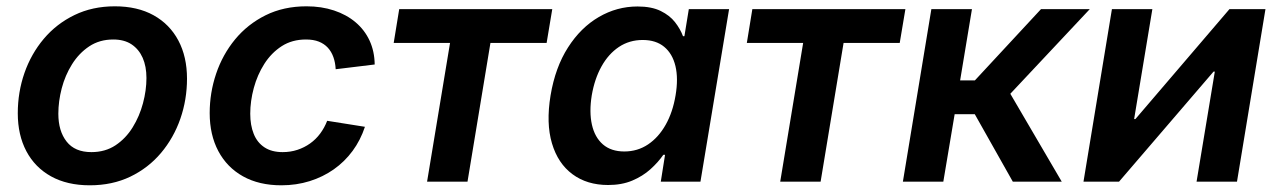

<svg xmlns="http://www.w3.org/2000/svg" viewBox="-20 -564 3967 596"><path d="M258.8 11.2Q188.5 11.2 138.4 -16.6Q88.4 -44.4 61.8 -94.7Q35.2 -145 35.2 -212.4Q35.2 -277.8 55.9 -337.4Q76.7 -397 116 -443.6Q155.3 -490.2 211.2 -517.3Q267.1 -544.4 336.4 -544.4Q406.7 -544.4 456.8 -516.6Q506.8 -488.8 533.7 -438.2Q560.5 -387.7 560.5 -319.8Q560.5 -254.9 539.8 -195.3Q519 -135.7 479.7 -89.1Q440.4 -42.5 384.5 -15.6Q328.6 11.2 258.8 11.2ZM263.7 -91.8Q306.6 -91.8 338.6 -113Q370.6 -134.3 391.8 -168.7Q413.1 -203.1 423.8 -243.4Q434.6 -283.7 434.6 -321.8Q434.6 -357.9 422.9 -384.5Q411.1 -411.1 388.4 -426.3Q365.7 -441.4 331.5 -441.4Q289.1 -441.4 257.1 -420.2Q225.1 -398.9 203.6 -364.5Q182.1 -330.1 171.6 -289.8Q161.1 -249.5 161.1 -210.9Q161.1 -157.2 186.8 -124.5Q212.4 -91.8 263.7 -91.8Z M853.5 11.2Q784.2 11.2 734.4 -16.6Q684.6 -44.4 657.7 -95Q630.9 -145.5 630.9 -212.9Q630.9 -275.9 650.9 -335.2Q670.9 -394.5 709.7 -441.7Q748.5 -488.8 804.4 -516.6Q860.4 -544.4 931.6 -544.4Q978 -544.4 1016.8 -531.5Q1055.7 -518.6 1083.7 -494.9Q1111.8 -471.2 1127.2 -438Q1142.6 -404.8 1143.1 -363.8L1022 -349.1Q1021 -369.6 1014.9 -386.7Q1008.8 -403.8 997.6 -416Q986.3 -428.2 969.7 -434.8Q953.1 -441.4 929.7 -441.4Q886.7 -441.4 854.5 -420.7Q822.3 -399.9 800.5 -365.7Q778.8 -331.5 767.8 -290.8Q756.8 -250 756.8 -210.9Q756.8 -175.3 767.6 -148.4Q778.3 -121.6 800.8 -106.7Q823.2 -91.8 857.4 -91.8Q881.8 -91.8 903.3 -98.9Q924.8 -106 942.6 -118.7Q960.4 -131.3 973.9 -149.4Q987.3 -167.5 995.6 -189L1112.8 -170.4Q1099.1 -128.9 1074.5 -95.5Q1049.8 -62 1016.1 -38.3Q982.4 -14.6 941.2 -1.7Q899.9 11.2 853.5 11.2Z M1305.7 0 1377 -430.7H1202.1L1219.2 -535.6H1694.3L1676.8 -430.7H1502.4L1431.2 0Z M1867.7 10.3Q1802.2 10.3 1757.1 -23.2Q1711.9 -56.6 1693.4 -118.9Q1674.8 -181.2 1689 -267.6Q1703.6 -355 1743.2 -416.7Q1782.7 -478.5 1838.9 -511.2Q1895 -543.9 1959 -543.9Q2002.4 -543.9 2030.8 -530Q2059.1 -516.1 2075.4 -495.1Q2091.8 -474.1 2100.1 -451.7H2104.5L2118.2 -535.6H2243.2L2154.3 0H2031.2L2044.4 -83.5H2039.1Q2022.9 -60.1 1999 -38.6Q1975.1 -17.1 1942.6 -3.4Q1910.2 10.3 1867.7 10.3ZM1918 -93.8Q1959 -93.8 1991.7 -115.7Q2024.4 -137.7 2046.4 -176.8Q2068.4 -215.8 2077.1 -268.1Q2085.9 -320.3 2076.7 -358.9Q2067.4 -397.5 2041.7 -418.7Q2016.1 -439.9 1975.1 -439.9Q1933.6 -439.9 1901.1 -418.2Q1868.7 -396.5 1847.2 -357.9Q1825.7 -319.3 1816.9 -268.1Q1808.6 -216.3 1817.4 -177Q1826.2 -137.7 1851.6 -115.7Q1877 -93.8 1918 -93.8Z M2401.9 0 2473.1 -430.7H2298.3L2315.4 -535.6H2790.5L2772.9 -430.7H2598.6L2527.3 0Z M2782.7 0 2871.1 -535.6H2997.1L2960.4 -314.5H3006.3L3211.4 -535.6H3362.8L3116.2 -272.9L3275.9 0H3124L3005.9 -209.5H2943.4L2908.2 0Z M3819.8 0H3694.3L3751 -341.8H3747.1L3453.6 0H3343.3L3431.6 -535.6H3557.1L3500.5 -194.3H3504.4L3796.4 -535.6H3908.2Z"/></svg>

Font: Inter 20pt SemiBold
Style: Italic
Weight: 600
Italic angle: -9.3988°
Version: Version 4.001;git-66647c0bb